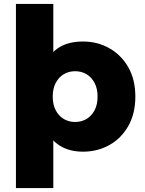

<svg xmlns="http://www.w3.org/2000/svg" viewBox="-20 -762 735 976"><path d="M402 9Q333 9 284 -21.5Q235 -52 209.5 -113.5Q184 -175 184 -271Q184 -368 208 -429.5Q232 -491 280.5 -521Q329 -551 402 -551Q476 -551 536.5 -516.5Q597 -482 632.5 -419.5Q668 -357 668 -271Q668 -185 632.5 -122Q597 -59 536.5 -25Q476 9 402 9ZM61 194V-742H251V-450L241 -271L251 -91V194ZM362 -142Q394 -142 419.5 -157Q445 -172 460.5 -201Q476 -230 476 -271Q476 -312 460.5 -341Q445 -370 419.5 -385Q394 -400 362 -400Q330 -400 304.5 -385Q279 -370 263.5 -341Q248 -312 248 -271Q248 -230 263.5 -201Q279 -172 304.5 -157Q330 -142 362 -142Z"/></svg>

Font: Montserrat Thin ExtraBold
Style: Regular
Weight: 800
Version: Version 9.000